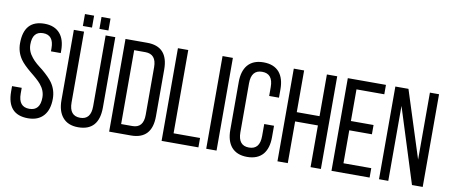

<svg xmlns="http://www.w3.org/2000/svg" viewBox="-72 -1125 3350 1428"><g transform="rotate(10 1603.5 -411.0)"><path d="M305 -659Q343 -614 343 -532V-513H269V-536Q269 -636 189 -636Q109 -636 109 -537Q109 -485 146 -441Q160 -423 183 -403L205 -385L227 -368Q283 -321 307 -287Q344 -234 344 -168Q344 -86 305 -41Q264 7 186 7Q29 7 29 -168V-208H102V-164Q102 -64 184 -64Q266 -64 266 -164Q266 -216 229 -260Q215 -277 192 -297L171 -315L149 -333Q93 -379 69 -413Q32 -466 32 -532Q32 -707 187 -707Q264 -707 305 -659Z M539 -830V-740H470V-830ZM663 -830V-740H595V-830ZM722 -169Q722 8 565 8Q487 8 447 -41Q409 -87 409 -169V-700H486V-165Q486 -64 568 -64Q649 -64 649 -165V-700H722Z M963 -700Q1122 -700 1122 -526V-173Q1122 0 963 0H799V-700ZM962 -71Q1045 -71 1045 -170V-530Q1045 -629 961 -629H877V-71Z M1195 0V-700H1273V-71H1473V0Z M1610 -700V0H1532V-700Z M1961 -659Q1999 -613 1999 -531V-468H1925V-535Q1925 -636 1843 -636Q1761 -636 1761 -535V-165Q1761 -64 1843 -64Q1925 -64 1925 -165V-256H1999V-169Q1999 -87 1961 -41Q1920 7 1841 7Q1763 7 1722 -41Q1684 -87 1684 -169V-531Q1684 -613 1722 -659Q1763 -707 1841 -707Q1920 -707 1961 -659Z M2148 -315V0H2070V-700H2148V-385H2320V-700H2398V0H2320V-315Z M2727 -390V-320H2556V-71H2766V0H2478V-700H2766V-629H2556V-390Z M2907 0H2837V-700H2936L3098 -194V-700H3167V0H3086L2907 -566Z"/></g></svg>

Font: Adderley Regular
Style: Regular
Weight: 400
Designer: gorohovskiy
Version: Version 1.003 November 13, 2017